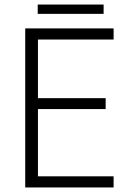

<svg xmlns="http://www.w3.org/2000/svg" viewBox="-20 -825 581 845"><path d="M91 -700H480V-651H147V-393H445V-345H147V-49H480V0H91ZM146 -805H436V-764H146Z"/></svg>

Font: Sarabun ExtraLight
Style: Regular
Weight: 275
Designer: Suppakit Chalermlarp | Katatrad Co.,Ltd.
Foundry: Cadson Demak Co.,Ltd.
Version: Version 1.000; ttfautohint (v1.6)